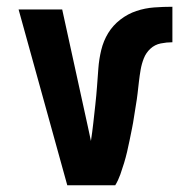

<svg xmlns="http://www.w3.org/2000/svg" viewBox="-20 -548 540 568"><path d="M321 0H179L35 -520H164L240 -173Q242 -163 244.5 -152Q247 -141 249 -131Q253 -157 256 -184Q259 -211 262 -238Q265 -265 267 -292Q269 -319 271 -346Q273 -373 279.5 -400Q286 -427 300 -450Q314 -473 336 -490Q358 -507 383.5 -515.5Q409 -524 436 -526Q463 -528 490 -528V-423Q473 -423 455.5 -419.5Q438 -416 425 -404Q412 -392 405.5 -375.5Q399 -359 396 -341.5Q393 -324 391 -306.5Q389 -289 387 -271.5Q385 -254 382 -237Q379 -220 376.5 -202.5Q374 -185 370.5 -168Q367 -151 363.5 -133.5Q360 -116 356 -99Q352 -82 347 -65.5Q342 -49 336 -32Q330 -15 321 0Z"/></svg>

Font: Iosevka Extrabold
Style: Regular
Weight: 800
Monospace: yes
Designer: Belleve Invis
Foundry: Belleve Invis
Version: Version 32.5.0; ttfautohint (v1.8.4)